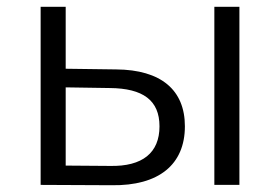

<svg xmlns="http://www.w3.org/2000/svg" viewBox="-20 -546 827 567"><path d="M174 -288 305 -286C402 -285 451 -250 451 -173C451 -95 401 -54 305 -56L174 -57ZM174 -526H100V0L310 1C449 3 526 -60 526 -173C526 -280 456 -340 323 -341L174 -343ZM687 -526H613V0H687Z"/></svg>

Font: Montserrat-Alt1
Style: Regular
Weight: 400
Designer: Differentunic
Foundry: Differentunic
Version: Version 7.222